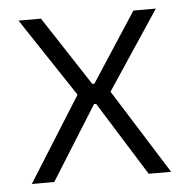

<svg xmlns="http://www.w3.org/2000/svg" viewBox="-42 -530 561 571"><g transform="rotate(-5 238.5 -244.0)"><path d="M97.5 0H30.5L195 -262V-244L33.5 -487.5H100.5L235.5 -281H242L376.5 -487.5H443.5L282 -244.5V-262L446.5 0H379.5L242 -220.5H235.5Z"/></g></svg>

Font: Anek Devanagari Light
Style: Regular
Weight: 300
Designer: Kailash Malviya (Devanagari) & Yesha Goshar (Latin)
Foundry: Ek Type
Version: Version 1.003